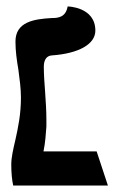

<svg xmlns="http://www.w3.org/2000/svg" viewBox="-20 -576 366 596"><path d="M45 -273C45 -221 36 -179 28 -143C21 -113 15 -87 15 -66C15 -40 17 -18 21 0H315L280 -106H115C121 -135 122 -159 124 -183V-205C124 -232 122 -262 120 -291C118 -318 116 -345 116 -369C116 -392 126 -403 141 -404C225 -410 276 -439 276 -481C276 -555 190 -556 190 -556C184 -522 160 -520 141 -520C85 -517 28 -508 28 -447C28 -418 32 -389 37 -360C41 -330 45 -301 45 -273Z"/></svg>

Font: Libertinus Serif Semibold
Style: Regular
Weight: 600
Designer: Philipp H. Poll, Khaled Hosny
Foundry: Caleb Maclennan
Version: Version 7.050;RELEASE